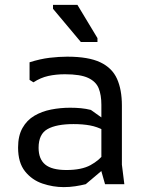

<svg xmlns="http://www.w3.org/2000/svg" viewBox="-20 -754 585 786"><path d="M410 0 395 -53V-325Q395 -365 384 -392.5Q373 -420 341 -435Q309 -450 246 -450Q209 -450 177.5 -443Q146 -436 117 -417L101 -427V-499Q145 -513 183.5 -517.5Q222 -522 255 -522Q342 -522 390.5 -499Q439 -476 459 -431.5Q479 -387 479 -322V-80L489 0ZM241 12Q197 12 154 -2.5Q111 -17 82.5 -52.5Q54 -88 54 -150Q54 -198 72 -230Q90 -262 120.5 -280Q151 -298 189 -305.5Q227 -313 267 -313Q291 -313 311.5 -311Q332 -309 352 -304L404 -267V-221Q378 -235 348.5 -240.5Q319 -246 281 -246Q211 -246 174.5 -225.5Q138 -205 138 -149Q138 -103 165 -80.5Q192 -58 252 -58Q314 -58 350.5 -78Q387 -98 407 -126L427 -81L331 0Q311 5 288 8.5Q265 12 241 12ZM311 -582 197 -718V-734H297L379 -598V-582Z"/></svg>

Font: AR One Sans
Style: Regular
Weight: 400
Designer: Niteesh Yadav
Foundry: Niteesh Yadav
Version: Version 1.001;gftools[0.9.33]